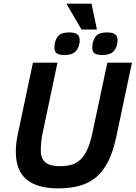

<svg xmlns="http://www.w3.org/2000/svg" viewBox="-20 -1020 745 1055"><path d="M619.1 -269Q602.1 -188 574.7 -133.5Q547.4 -79.1 508.1 -46.1Q468.8 -13.2 416.7 1Q364.7 15.1 298.8 15.1Q185.1 15.1 126 -33.7Q66.9 -82.5 66.9 -187Q66.9 -205.1 69.6 -232.7Q72.3 -260.3 80.1 -293.9L161.1 -675.8H295.9L214.8 -292Q209 -265.6 206.5 -239.7Q204.1 -213.9 204.1 -194.8Q204.1 -169.9 211.2 -153.1Q218.3 -136.2 231.7 -126Q245.1 -115.7 265.1 -111.3Q285.2 -106.9 311 -106.9Q345.2 -106.9 372.8 -114.7Q400.4 -122.6 422.1 -143.1Q443.8 -163.6 460 -199Q476.1 -234.4 487.8 -290L569.8 -675.8H705.1ZM427.7 -857.9 344.7 -1000H482.9L512.7 -857.9ZM418 -798.8Q418 -788.6 415.5 -777.1Q413.1 -765.6 407.7 -754.9Q397.5 -734.4 379.6 -726.1Q361.8 -717.8 334 -717.8Q302.2 -717.8 290.5 -728Q278.8 -738.3 278.8 -758.8Q278.8 -766.6 280.5 -777.8Q282.2 -789.1 287.1 -800.8Q295.9 -823.7 313.7 -832.8Q331.5 -841.8 360.8 -841.8Q391.6 -841.8 404.8 -831.3Q418 -820.8 418 -798.8ZM626 -798.8Q626 -788.6 623.5 -777.1Q621.1 -765.6 615.7 -754.9Q605.5 -734.4 587.6 -726.1Q569.8 -717.8 542 -717.8Q510.3 -717.8 498.5 -728Q486.8 -738.3 486.8 -758.8Q486.8 -766.6 488.5 -777.8Q490.2 -789.1 495.1 -800.8Q503.9 -823.7 521.7 -832.8Q539.6 -841.8 568.8 -841.8Q599.6 -841.8 612.8 -831.3Q626 -820.8 626 -798.8Z"/></svg>

Font: Clear Sans
Style: Bold Italic
Weight: 700
Italic angle: -12°
Foundry: Intel Corporation
Version: Version 1.00